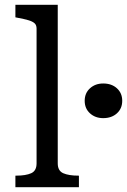

<svg xmlns="http://www.w3.org/2000/svg" viewBox="-20 -778 528 798"><path d="M220 -758V-99Q220 -68 243 -58Q266 -48 305 -48H308V0H44V-48H48Q87 -48 109.5 -58Q132 -68 132 -99V-659Q132 -674 123.5 -681.5Q115 -689 98 -694Q81 -699 54 -704L44 -706V-758ZM409 -287Q376 -287 354 -307Q332 -327 332 -359Q332 -391 354 -411Q376 -431 409 -431Q444 -431 466 -411Q488 -391 488 -359Q488 -327 466 -307Q444 -287 409 -287Z"/></svg>

Font: Roboto Serif
Style: Regular
Weight: 400
Designer: Greg Gazdowicz
Foundry: Commercial Type
Version: Version 1.008